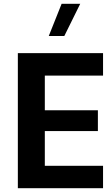

<svg xmlns="http://www.w3.org/2000/svg" viewBox="-20 -988 582 1008"><path d="M521 -117.5H215.3V-299.8H493.9V-409H215.3V-591.1H521V-709.1H73.7V0H521ZM303.5 -968.1 236 -798.9H317.6L401.2 -968.1Z"/></svg>

Font: Estedad VF
Style: Regular
Weight: 100
Designer: Amin Abedi
Version: Version 7.3